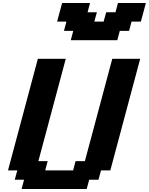

<svg xmlns="http://www.w3.org/2000/svg" viewBox="-20 -1270 1000 1290"><path d="M125 0H562.5L579.1 -62.5H641.6L658.7 -125H721.2L921.9 -875H734.4L550.3 -187.5H487.8L471.2 -125H283.7L300.3 -187.5H237.8L421.9 -875H234.4L33.7 -125H96.2L79.1 -62.5H141.6ZM455.6 -1000H768.1L784.7 -1062.5H847.2L863.8 -1125H926.3Q932.1 -1146 943.4 -1187.5Q954.6 -1229 960 -1250H772.5L755.9 -1187.5H693.4L676.3 -1125H613.8L630.9 -1187.5H568.4L585 -1250H397.5Q391.6 -1229 380.4 -1187.5Q369.1 -1146 363.8 -1125H426.3L409.7 -1062.5H472.2Z"/></svg>

Font: Faithful 32x
Style: SemiboldOblique
Weight: 400
Foundry: Faithful Resource Pack
Version: Version 1.0; January 27, 2023